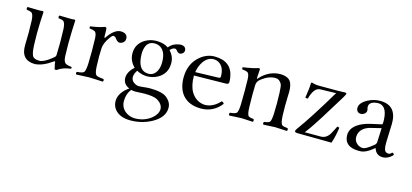

<svg xmlns="http://www.w3.org/2000/svg" viewBox="-60 -861 3275 1528"><g transform="rotate(15 1578.0 -97.0)"><path d="M196.8 9.8Q79.6 8.3 84 -120.1Q87.9 -217.8 84 -315.9Q82 -370.1 63 -381.8Q50.8 -388.7 24.9 -391.1Q16.6 -402.8 24.9 -414.1Q95.2 -412.1 116.2 -412.1Q138.7 -412.1 148.9 -414.1Q155.8 -413.1 157.2 -408.2Q157.2 -407.2 152.8 -319.8Q148.9 -226.6 152.8 -132.8Q155.8 -56.2 175.3 -38.6Q190.9 -25.4 225.1 -24.9Q259.3 -24.9 315.4 -68.4Q324.2 -75.2 331.1 -81.1Q343.8 -92.8 344.7 -95.7Q345.7 -100.1 346.2 -107.9Q350.1 -205.6 346.2 -310.1Q346.2 -312.5 346.2 -314Q343.8 -369.6 325.7 -381.8Q313.5 -389.2 287.1 -391.1Q278.8 -402.8 287.1 -414.1Q357.4 -412.1 377.9 -412.1Q401.4 -412.1 412.1 -414.1Q418 -412.6 418.9 -408.2Q418.9 -407.2 415 -319.8Q411.1 -222.2 415 -117.7Q415 -115.2 415 -113.8Q417 -69.3 434.6 -57.1Q450.7 -46.9 484.9 -43.9Q491.2 -35.6 484.9 -28.8Q416.5 -20 378.9 9.8Q367.2 12.2 360.8 9.8Q360.8 9.8 350.6 -35.6Q350.1 -42.5 350.1 -46.9Q350.1 -56.2 338.4 -49.8Q336.9 -48.8 335.9 -47.9Q262.2 5.4 196.8 9.8Z M607.9 -312Q606 -356.4 589.4 -366.7Q576.7 -373.5 545.9 -377Q541.5 -385.3 543.9 -394Q615.7 -403.8 661.6 -420.9Q671.4 -419.9 673.8 -415Q676.8 -404.8 676.8 -348.1Q676.8 -335 681.2 -335.4Q683.6 -337.4 685.1 -338.9Q738.8 -418 791 -418.9Q842.8 -418.9 848.1 -379.9Q848.6 -376 848.6 -373Q848.6 -345.2 821.8 -333Q812.5 -329.1 803.7 -329.1Q786.1 -329.1 766.6 -356.4Q764.6 -359.4 763.7 -359.9Q756.3 -368.7 743.7 -369.1Q730.5 -368.2 700.7 -317.9Q679.7 -281.2 677.7 -249Q674.3 -186 677.7 -103Q680.2 -43.5 694.3 -30.8Q707 -20.5 755.9 -17.1Q765.1 -5.9 755.9 4.9Q737.8 4.4 704.6 2.4Q664.1 0 643.1 0Q622.1 0 585.9 2.4Q555.2 4.4 537.6 4.9Q528.3 -6.3 537.6 -17.1Q583 -20 593.8 -31.7Q605.5 -46.9 607.9 -103Q611.8 -202.1 607.9 -308.1Q607.9 -310.5 607.9 -312Z M1172.9 -266.1Q1172.9 -361.3 1115.2 -388.2Q1097.7 -396 1077.6 -396Q1013.7 -396 1000.5 -322.3Q997.6 -305.7 997.6 -288.1Q999.5 -151.4 1089.8 -149.9Q1136.7 -149.9 1159.2 -197.3Q1172.9 -226.1 1172.9 -266.1ZM991.7 9.8Q959 49.3 958.5 108.9Q958.5 171.4 1012.7 203.6Q1042.5 220.7 1076.7 221.2Q1155.3 221.2 1212.9 174.8Q1255.9 139.2 1256.8 97.2Q1255.4 55.7 1207.5 27.8Q1174.8 10.7 1099.6 11.2Q1094.2 11.2 1078.1 12.2Q1047.4 14.2 1029.8 14.2Q1004.9 13.7 991.7 9.8ZM1288.6 -369.1Q1272.5 -371.1 1262.7 -386.2Q1253.9 -397.9 1243.7 -397.9Q1226.1 -397.9 1208 -378.9Q1206.1 -376.5 1204.6 -375Q1242.2 -336.4 1244.6 -286.6Q1244.6 -281.2 1244.6 -275.9Q1244.6 -191.9 1173.3 -150.4Q1132.8 -127.4 1085 -127Q1039.1 -127.4 998.5 -149.9Q978 -119.1 977.5 -94.2Q977.5 -59.1 1014.6 -41Q1028.8 -34.2 1041.5 -34.2Q1044.4 -34.2 1070.8 -36.1Q1109.4 -41 1134.8 -41Q1235.4 -40.5 1273.9 -8.8Q1315.9 25.9 1315.9 71.8Q1315.9 149.4 1223.1 201.7Q1144 245.6 1047.9 246.1Q962.4 246.1 919.9 197.8Q895 168.5 894.5 127.9Q894.5 73.7 943.8 26.9Q958.5 13.2 974.6 2.9Q922.4 -18.1 920.9 -70.8Q921.9 -122.6 972.7 -167Q926.3 -213.4 925.8 -273.9Q925.8 -352.5 994.1 -394Q1035.6 -418.5 1085.9 -418.9Q1147.9 -418.5 1184.6 -392.1Q1213.9 -429.7 1266.6 -438.5Q1274.4 -439.9 1280.8 -439.9Q1315.4 -439.9 1323.2 -414.1Q1324.2 -409.2 1324.7 -404.8Q1324.7 -381.8 1301.8 -372.1Q1294.9 -369.1 1288.6 -369.1Z M1447.3 -258.8 1640.6 -264.2Q1653.8 -266.6 1654.3 -276.9Q1654.3 -359.9 1600.6 -387.7Q1583 -396 1564.5 -396Q1514.6 -396 1480 -345.7Q1456.1 -310.5 1447.3 -258.8ZM1711.4 -88.9Q1727.1 -85.9 1731.4 -73.2Q1667.5 9.3 1564.5 9.8Q1464.8 8.8 1413.6 -50.8Q1369.1 -104 1368.7 -192.9Q1368.7 -311 1451.7 -377.4Q1504.4 -418.9 1564.5 -418.9Q1706.1 -418.9 1727.1 -292.5Q1730.5 -272.5 1730.5 -251Q1728.5 -235.4 1712.4 -233.9L1444.3 -230Q1444.8 -145 1474.6 -96.2Q1509.3 -39.6 1571.3 -28.3Q1580.1 -26.9 1588.4 -26.9Q1647.5 -26.9 1699.7 -77.1Q1705.6 -83 1711.4 -88.9Z M1942.9 -340.8Q2013.2 -418.5 2109.9 -418.9Q2165.5 -418 2190.9 -386.2Q2210 -358.9 2210.4 -301.3Q2210.4 -287.1 2209 -257.8Q2206.1 -180.2 2209 -104Q2211.4 -41.5 2226.6 -29.3Q2237.8 -21 2272.9 -18.1Q2281.2 -6.8 2272.9 4.9Q2253.9 4.4 2227.1 2.4Q2195.8 0 2175 0Q2154.3 0 2124.5 2.4Q2097.2 4.4 2079.1 4.9Q2070.8 -6.3 2079.1 -18.1Q2117.7 -22 2126 -33.7Q2135.7 -48.3 2138.2 -104Q2141.6 -188 2138.2 -271Q2135.7 -327.6 2129.9 -340.8Q2128.9 -343.3 2127.9 -345.2Q2110.4 -378.4 2077.1 -378.9Q2022 -378.9 1967.3 -336.9Q1958 -329.6 1951.2 -323.2Q1936.5 -305.7 1935.1 -283.2Q1932.1 -222.7 1935.1 -104Q1936.5 -41.5 1949.7 -29.3Q1960 -21 1992.2 -18.1Q2000.5 -6.3 1992.2 4.9Q1973.6 4.4 1948.2 2.4Q1920.4 0 1900.9 0Q1877.9 0 1843.3 2.4Q1814.9 4.4 1797.9 4.9Q1789.6 -6.8 1797.9 -18.1Q1842.3 -22 1852.1 -33.7Q1863.3 -48.8 1865.2 -104Q1868.2 -224.6 1865.2 -312Q1863.8 -357.4 1847.2 -367.2Q1835.4 -373.5 1803.2 -377Q1799.8 -388.7 1801.3 -394Q1885.7 -405.8 1927.2 -420.9Q1938.5 -419.9 1939 -414.1Q1939 -413.1 1934.1 -340.8Q1934.1 -328.6 1942.4 -340.3Z M2366.2 -418.9Q2371.6 -418 2380.9 -415Q2402.3 -409.2 2421.9 -409.2H2583Q2602.5 -409.2 2633.3 -410.6Q2641.6 -411.1 2643.1 -411.1Q2652.8 -410.2 2653.8 -403.8Q2653.8 -396.5 2638.2 -371.1Q2637.2 -369.6 2637.2 -369.1Q2494.6 -134.8 2446.3 -66.9Q2428.2 -41.5 2413.1 -22H2544.9Q2590.3 -22 2618.2 -67.4Q2626.5 -81.1 2638.2 -105L2651.9 -132.8Q2662.1 -132.3 2669.9 -127Q2659.2 -52.7 2640.1 2.9L2357.9 0Q2336.9 -1 2335.9 -11.2Q2336.9 -20 2344.7 -30.8Q2431.2 -147.9 2573.7 -387.2L2443.8 -383.8Q2393.6 -382.8 2367.7 -289.1Q2367.2 -287.6 2367.2 -287.1Q2356.4 -285.2 2346.2 -290Q2358.9 -366.2 2359.9 -413.1Q2361.3 -416.5 2366.2 -418.9Z M2995.6 -211.9 2913.6 -191.9Q2835 -172.9 2820.3 -112.8Q2817.9 -102.1 2817.9 -91.8Q2817.9 -56.6 2848.1 -34.2Q2867.7 -20.5 2891.6 -20Q2915 -20 2969.7 -64.5Q2975.1 -68.8 2977.5 -70.8Q2989.7 -81.1 2990.7 -95.2ZM2990.7 -45.9H2988.8L2969.7 -30.8Q2922.9 4.9 2888.2 8.8Q2877 10.3 2863.8 9.8Q2746.1 7.8 2744.6 -87.9Q2744.6 -159.7 2836.9 -201.2Q2866.7 -214.4 2901.9 -222.2L2991.7 -242.2Q2996.1 -244.6 2996.6 -263.2Q2996.6 -379.4 2936.5 -395Q2928.7 -397 2921.9 -397Q2870.1 -397 2850.6 -370.6Q2844.7 -361.3 2844.7 -352.1Q2844.7 -339.4 2846.7 -333Q2849.6 -326.2 2849.6 -315.9Q2849.6 -298.8 2830.1 -286.1Q2818.4 -279.3 2805.7 -278.8Q2776.4 -278.8 2769 -306.2Q2767.6 -312.5 2767.6 -317.9Q2767.6 -359.4 2827.6 -392.6Q2877 -418.9 2929.7 -418.9Q3070.3 -418.9 3065.9 -259.3Q3065.9 -257.3 3065.4 -256.8L3060.5 -115.2Q3058.1 -47.9 3079.6 -35.2Q3088.9 -30.3 3100.6 -29.8Q3112.8 -29.8 3125 -43Q3128.4 -45.4 3129.4 -45.9Q3137.2 -45.9 3142.6 -37.1Q3143.6 -34.7 3143.6 -33.2Q3143.6 -26.4 3121.1 -9.8Q3092.3 9.8 3062.5 9.8Q3007.8 9.3 2990.7 -45.9Z"/></g></svg>

Font: Linux Libertine Display O
Style: Regular
Weight: 400
Designer: Philipp H. Poll
Foundry: Philipp H. Poll
Version: Version 5.0.9